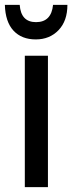

<svg xmlns="http://www.w3.org/2000/svg" viewBox="-39 -769 297 789"><path d="M158 0H63V-540H158ZM238 -749Q238 -683 201.5 -645Q165 -607 108 -607Q50 -607 16.5 -643Q-17 -679 -19 -749H42Q47 -678 109 -678Q172 -678 179 -749Z"/></svg>

Font: Noto Sans ExtraCondensed Medium
Style: Regular
Weight: 500
Width: 2
Designer: Monotype Design Team
Foundry: Monotype Imaging Inc.
Version: Version 2.013; ttfautohint (v1.8.4.7-5d5b)